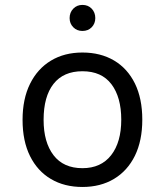

<svg xmlns="http://www.w3.org/2000/svg" viewBox="-20 -732 656 764"><path d="M308 12Q236.2 12 182.8 -19.6Q129.2 -51.1 99.5 -110.9Q69.8 -170.6 69.8 -255Q69.8 -338.4 99.5 -398.4Q129.2 -458.5 182.8 -490.8Q236.2 -523 308 -523Q379.9 -523 433.6 -491.4Q487.2 -459.8 516.8 -399.9Q546.2 -340 546.2 -255.8Q546.2 -172.2 516.8 -112.2Q487.2 -52.2 433.6 -20.1Q379.9 12 308 12ZM308 -62.8Q381.9 -62.8 422.2 -114.4Q462.5 -166 462.5 -255.8Q462.5 -345.2 423.4 -396.9Q384.4 -448.5 308 -448.5Q232.5 -448.5 193 -398.2Q153.5 -348 153.5 -255Q153.5 -166 193 -114.4Q232.5 -62.8 308 -62.8ZM308 -608.8Q286.2 -608.8 271.6 -623.5Q257 -638.3 257 -660Q257 -682.4 271.6 -697.5Q286.2 -712.5 308 -712.5Q330.5 -712.5 344.9 -697.5Q359.2 -682.4 359.2 -660Q359.2 -638.3 344.9 -623.5Q330.5 -608.8 308 -608.8Z"/></svg>

Font: Overpass Mono Light
Style: Regular
Weight: 300
Monospace: yes
Designer: Delve Withrington, Dave Bailey
Foundry: Delve Fonts LLC
Version: Version 4.000